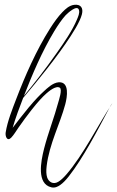

<svg xmlns="http://www.w3.org/2000/svg" viewBox="-20 -599 508 833"><path d="M335.3 -536.7C342.6 -564.9 329.9 -581.7 301.6 -578C280.2 -575.3 263.8 -559.9 250.2 -545.8C232.5 -527.5 214.5 -502.7 197.2 -475.4C137.1 -380.6 88.2 -268.6 50.1 -168.7C34.1 -126.6 12.5 -74 4.6 -24.3C2.1 -8.1 10.7 16.1 28.3 -1.4C41.1 -14.9 48.4 -28.6 60.7 -46.2C77.6 -70.2 96.6 -96.5 116.7 -122C144.4 -157.1 163.9 -178.3 181.3 -193.6C189.8 -201 221.5 -228.9 239.1 -218.7C251.6 -211.4 235.2 -163.8 232.6 -154.1C215.8 -90.9 188.7 -22.2 171.2 46.1C156.9 102.4 138.5 198.8 202.8 213.7C218.8 217.4 231.7 210.3 241.5 203.4C253.5 195 265.7 182.2 277.8 166.9C339.9 88.2 404.5 -36.1 450.6 -123.3C456.5 -134.4 461.7 -144.4 468 -152C407.8 -61.4 341.7 73.3 267.5 158.4C255 172.7 243.3 183.5 232.6 189.8C210.4 203.1 190.9 189.9 184.6 170.8C180.4 158.1 180 141.2 182.4 121.3C194 25.2 240.5 -61.6 263 -146C271.7 -178.6 282.5 -244.6 235 -242.1C208.2 -240.1 183.1 -214.6 169.7 -202.4C153.1 -187.3 132.3 -166 104.1 -132.3C78.6 -101.7 57.3 -73.4 34.8 -44.4C47.6 -88.4 65.1 -134.6 80.4 -174.1C142.9 -248.3 225.9 -348.6 287 -442.9C302.8 -467.2 316.3 -490.2 325.3 -509.9C329.8 -519.6 333.2 -528.6 335.3 -536.7ZM322.6 -555.6C326.4 -542.3 319 -526.8 314.1 -514.8C294 -466.5 257.4 -413.5 226.5 -369.6C173 -293.6 131.1 -240.8 83.7 -182.8C120.3 -276.5 161.6 -374.4 215.6 -464C232 -491.1 248.6 -515 264.4 -532.5C271 -539.7 315.3 -581.6 322.6 -555.6ZM199.1 212.5C200.2 212.9 201.3 213.3 202.4 213.6C201.3 213.3 200.2 212.9 199.1 212.5Z"/></svg>

Font: Sinatra
Style: Regular
Weight: 400
Designer: Fahmi
Version: Version 0.1